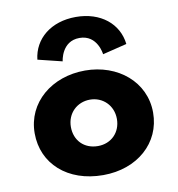

<svg xmlns="http://www.w3.org/2000/svg" viewBox="-89 -887 912 982"><g transform="rotate(-10 367.0 -395.5)"><path d="M264.5 -594C264.5 -594 275.5 -697 369.5 -697C463.5 -697 474.5 -594 474.5 -594L600.5 -625C588.5 -732 498.5 -806 369.5 -806C240.5 -806 150.5 -732 138.5 -625ZM247.5 -256C247.5 -327 300.5 -377 367.5 -377C433.5 -377 486.5 -327 486.5 -256C486.5 -186 436.5 -136 367.5 -136C295.5 -136 247.5 -186 247.5 -256ZM59.5 -256C59.5 -98 183.5 15 368.5 15C545.5 15 674.5 -98 674.5 -256C674.5 -416 538.5 -528 368.5 -528C195.5 -528 59.5 -416 59.5 -256Z"/></g></svg>

Font: Sztylet
Style: Bd
Weight: 700
Foundry: Cannot Into Space Fonts, PlusOne Fonts
Version: Version 0.12